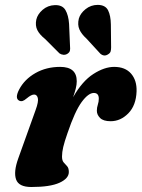

<svg xmlns="http://www.w3.org/2000/svg" viewBox="-20 -754 581 788"><path d="M58.5 -341Q40 -350.5 58.5 -386.5Q80.5 -428.5 125.2 -454Q170 -479.5 227 -479.5Q295 -479.5 295 -420.5Q295 -406.5 290.8 -390Q286.5 -373.5 280 -355Q317.5 -421 363 -450.2Q408.5 -479.5 448.5 -479.5Q494 -479.5 518 -451.8Q542 -424 540.5 -379Q538.5 -321.5 506.8 -289Q475 -256.5 434 -256.5Q404 -256.5 390.8 -269.8Q377.5 -283 377.5 -299.5Q377.5 -312.5 381.5 -324.5Q385.5 -336.5 385.5 -349Q385.5 -372.5 365 -372.5Q342.5 -372.5 315 -335Q287.5 -297.5 257 -207.5Q244.5 -172 239.5 -150.5Q234.5 -129 234.5 -111.5Q234.5 -95 241.5 -87.2Q248.5 -79.5 255.5 -71.8Q262.5 -64 262.5 -48Q262.5 -21.5 224.2 -4Q186 13.5 108.5 13.5Q57 13.5 46 -17.5Q35 -48.5 55 -104L126 -302Q139 -337.5 135.2 -351.8Q131.5 -366 120 -366Q108.5 -366 90 -350.5Q79.5 -341.5 72.5 -339.5Q65.5 -337.5 58.5 -341ZM435 -653.5 436 -559.5Q436 -550 434 -543Q432 -536 423.5 -531Q407.5 -520.5 392 -533.5L335 -595.5Q314 -614.5 305.8 -633.5Q297.5 -652.5 303.5 -677.5Q309.5 -699 331.2 -716.5Q353 -734 381.5 -734Q412.5 -733.5 423.5 -711.8Q434.5 -690 435 -653.5ZM263.5 -656 267.5 -562Q268.5 -554 267 -546.5Q265.5 -539 257 -533.5Q249.5 -528.5 240.2 -529.2Q231 -530 224 -535L165 -594Q142.5 -612 133.2 -630.5Q124 -649 129 -673.5Q134 -695.5 155 -713.8Q176 -732 205 -733Q236 -734 248.5 -712.8Q261 -691.5 263.5 -656Z"/></svg>

Font: Fraunces 9pt S000
Style: Bold Italic
Weight: 700
Italic angle: -16°
Version: Version 1.000; ttfautohint (v1.8.3)